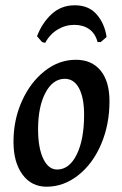

<svg xmlns="http://www.w3.org/2000/svg" viewBox="-20 -694 462 726"><path d="M31 -158Q31 -241 63 -312Q95 -383 149 -425.5Q203 -468 267 -468Q327 -468 360.5 -427Q394 -386 394 -311Q394 -223 362.5 -149Q331 -75 276 -31.5Q221 12 156 12Q99 12 65 -34Q31 -80 31 -158ZM298 -260Q298 -324 279 -360Q260 -396 225 -396Q180 -396 152 -343.5Q124 -291 124 -205Q124 -135 143.5 -94Q163 -53 196 -53Q242 -53 270 -109.5Q298 -166 298 -260ZM151 -532 139 -535 120 -557Q139 -607 175 -640.5Q211 -674 263 -674Q316 -674 346 -639Q376 -604 383 -554L361 -535H349Q340 -568 317 -584Q294 -600 261 -600Q227 -600 197.5 -582Q168 -564 151 -532Z"/></svg>

Font: Alegreya Medium
Style: Italic
Weight: 500
Italic angle: -7°
Designer: Juan Pablo del Peral
Foundry: Huerta Tipografica
Version: Version 2.008; ttfautohint (v1.8)